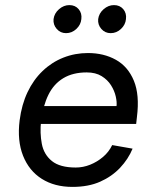

<svg xmlns="http://www.w3.org/2000/svg" viewBox="-20 -720 609 753"><path d="M264 13Q194 13 144 -18.5Q94 -50 70.5 -109Q47 -168 57 -248Q65 -310 88 -358.5Q111 -407 147 -441.5Q183 -476 228.5 -494Q274 -512 325 -512Q387 -512 434.5 -485.5Q482 -459 505 -403.5Q528 -348 517 -261L514 -234H135L144 -304H437Q439 -319 434 -341.5Q429 -364 415.5 -385.5Q402 -407 378.5 -421.5Q355 -436 320 -436Q266 -436 228.5 -413.5Q191 -391 170 -348.5Q149 -306 141 -245Q136 -198 144 -156Q152 -114 183.5 -88.5Q215 -63 277 -63Q306 -63 333.5 -74Q361 -85 384 -104.5Q407 -124 420 -151L500 -137Q483 -96 451 -62Q419 -28 373 -7.5Q327 13 264 13ZM414 -590Q392 -590 377.5 -606.5Q363 -623 365 -645Q368 -668 386.5 -684Q405 -700 427 -700Q450 -700 463.5 -684Q477 -668 474 -645Q472 -623 454.5 -606.5Q437 -590 414 -590ZM239 -590Q217 -590 202.5 -606.5Q188 -623 190 -645Q193 -668 211.5 -684Q230 -700 252 -700Q275 -700 288.5 -684Q302 -668 299 -645Q297 -623 279.5 -606.5Q262 -590 239 -590Z"/></svg>

Font: Inclusive Sans
Style: Italic
Weight: 400
Italic angle: -7°
Designer: Olivia King
Foundry: Olivia King
Version: Version 2.004